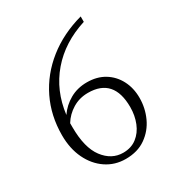

<svg xmlns="http://www.w3.org/2000/svg" viewBox="-164 -777 828 894"><g transform="rotate(-30 250.0 -330.0)"><path d="M253 10Q195 10 149 -21Q103 -52 76.5 -107Q50 -162 50 -234Q50 -339 92.5 -426.5Q135 -514 214 -577Q293 -640 402 -670V-641Q279 -602 204.5 -515Q130 -428 115 -306Q141 -344 181.5 -367Q222 -390 273 -390Q327 -390 366.5 -366Q406 -342 428 -300Q450 -258 450 -205Q450 -150 427.5 -101Q405 -52 361 -21Q317 10 253 10ZM111 -243Q111 -132 153 -76.5Q195 -21 257 -21Q300 -21 330 -44Q360 -67 375.5 -105.5Q391 -144 391 -189Q391 -345 253 -345Q207 -345 170 -322.5Q133 -300 111 -264Q111 -254 111 -243Z"/></g></svg>

Font: Spectral ExtraLight
Style: Regular
Weight: 275
Designer: Jean-Baptiste Levee
Foundry: Production Type
Version: Version 2.001